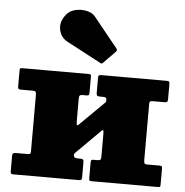

<svg xmlns="http://www.w3.org/2000/svg" viewBox="-56 -884 903 938"><g transform="rotate(5 395.0 -414.5)"><path d="M675 -127.5Q675 -114.5 677.5 -109.8Q680 -105 693 -105H752Q760.5 -105 762.8 -101.8Q765 -98.5 765 -90V-11Q765 -3 761.5 -1.5Q758 0 749.5 0H426Q418 0 416.5 -3.8Q415 -7.5 415 -15.5V-90.5Q415 -99 417.2 -102Q419.5 -105 427.5 -105H445Q457 -105 461 -108.2Q465 -111.5 465 -124.5V-229.5Q465 -244 463.5 -250.5Q462 -257 455 -250L338.5 -134Q335 -131 332.8 -128Q330.5 -125 330.5 -118.5Q330.5 -105 351 -105H362.5Q372.5 -105 376.2 -102Q380 -99 380 -88V-15Q380 -6 377.2 -3Q374.5 0 366 0H44Q35 0 32.5 -3.2Q30 -6.5 30 -16V-89Q30 -99.5 34.2 -102.2Q38.5 -105 48 -105H103Q113 -105 116.5 -107.2Q120 -109.5 120 -119V-393Q120 -406 117.5 -410.8Q115 -415.5 102 -415.5H43Q35 -415.5 32.5 -418.8Q30 -422 30 -430.5V-509.5Q30 -518 33.8 -519.2Q37.5 -520.5 45.5 -520.5H369Q377 -520.5 378.5 -517Q380 -513.5 380 -505V-430Q380 -422 377.8 -418.8Q375.5 -415.5 367.5 -415.5H350Q338 -415.5 334 -412.2Q330 -409 330 -396V-296Q330 -276.5 331.5 -269.2Q333 -262 342.5 -271.5L460.5 -388Q463.5 -390.5 464.2 -394.2Q465 -398 465 -400Q465 -411.5 460.2 -413.5Q455.5 -415.5 444 -415.5H432.5Q422.5 -415.5 418.8 -418.5Q415 -421.5 415 -432.5V-505.5Q415 -514.5 417.8 -517.5Q420.5 -520.5 429 -520.5H751Q760 -520.5 762.5 -517.2Q765 -514 765 -504.5V-431.5Q765 -421 761 -418.2Q757 -415.5 747 -415.5H692Q682.5 -415.5 678.8 -413.2Q675 -411 675 -401.5ZM419 -579.5 251 -668.5Q217.5 -686.5 210 -724.8Q202.5 -763 232.5 -800Q249 -820 277 -826.2Q305 -832.5 332.2 -826.5Q359.5 -820.5 373.5 -803L490.5 -658.5Q499.5 -649.5 491 -640.5L434 -582.5Q430 -578 427.2 -577Q424.5 -576 419 -579.5Z"/></g></svg>

Font: Besley* Fatface
Style: Regular
Weight: 900
Designer: Owen Earl
Foundry: indestructible type*
Version: Version 3.000; ttfautohint (v1.8.3)